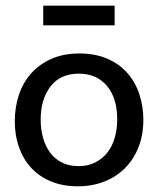

<svg xmlns="http://www.w3.org/2000/svg" viewBox="-20 -645 555 675"><path d="M132 -556V-625H383V-556ZM484 -223Q484 -172 467.5 -129Q451 -86 420.5 -55Q390 -24 347.5 -7Q305 10 253 10Q202 10 161 -6.5Q120 -23 91.5 -53Q63 -83 47.5 -125.5Q32 -168 32 -219Q32 -268 46.5 -311.5Q61 -355 89.5 -387Q118 -419 160.5 -438Q203 -457 259 -457Q315 -457 357.5 -438.5Q400 -420 428 -388Q456 -356 470 -313.5Q484 -271 484 -223ZM392 -226Q392 -300 356 -343Q320 -386 257 -386Q192 -386 157.5 -341Q123 -296 123 -224Q123 -190 131.5 -160Q140 -130 156.5 -108Q173 -86 198 -73.5Q223 -61 256 -61Q289 -61 314 -73.5Q339 -86 356.5 -107.5Q374 -129 383 -159.5Q392 -190 392 -226Z"/></svg>

Font: Zilla Slab Medium
Style: Regular
Weight: 500
Designer: Typotheque.com
Foundry: Typotheque type foundry
Version: Version 1.1; 2017